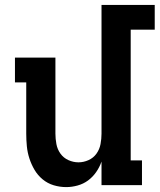

<svg xmlns="http://www.w3.org/2000/svg" viewBox="-20 -755 651 783"><path d="M250 8Q224 8 199 0.5Q174 -7 154 -23.5Q134 -40 121 -62Q108 -84 100 -108.5Q92 -133 89.5 -158.5Q87 -184 87 -210V-419H41V-520H206V-210Q206 -189 210 -167.5Q214 -146 226.5 -128.5Q239 -111 259 -102Q279 -93 300 -93Q321 -93 341 -102Q361 -111 373.5 -128.5Q386 -146 390 -167.5Q394 -189 394 -210V-735H611V-634H513V-101H559V0H394V-96Q386 -73 372 -53Q358 -33 339 -19Q320 -5 296.5 1.5Q273 8 250 8Z"/></svg>

Font: Iosevka HT Extended
Style: Bold
Weight: 700
Width: 7
Monospace: yes
Designer: Belleve Invis
Foundry: Belleve Invis
Version: Version 32.3.0; ttfautohint (v1.8.4)